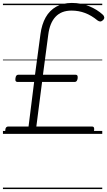

<svg xmlns="http://www.w3.org/2000/svg" viewBox="-20 -910 729 1305"><path d="M29 0Q20 0 17 -6.5Q14 -13 16 -27Q17 -40 22.5 -45Q28 -50 35 -50H174L212 -353H98Q91 -353 87 -358.5Q83 -364 85 -378Q87 -392 92 -397Q97 -402 104 -402H218L255 -678Q264 -745 290.5 -792Q317 -839 362 -864.5Q407 -890 468 -890Q531 -890 585.5 -868Q640 -846 680 -809Q687 -802 688.5 -792.5Q690 -783 680 -773Q670 -764 661.5 -764Q653 -764 643 -771Q602 -805 558.5 -821.5Q515 -838 466 -838Q397 -838 357.5 -796Q318 -754 308 -674L272 -402H494Q502 -402 505.5 -397Q509 -392 508 -379Q506 -365 501 -359Q496 -353 488 -353H266L227 -50H606Q614 -50 617.5 -45Q621 -40 620 -27Q618 -13 613 -6.5Q608 0 599 0ZM0 365H675V375H0ZM0 -20H675V0H0ZM0 -505H675V-500H0ZM0 -885H675V-875H0Z"/></svg>

Font: Playwrite GB S Guides
Style: Italic
Weight: 400
Italic angle: -7.01216°
Designer: Veronika Burian, José Scaglione
Foundry: TypeTogether
Version: Version 1.002